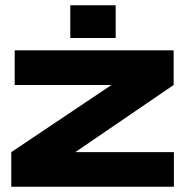

<svg xmlns="http://www.w3.org/2000/svg" viewBox="-20 -712 706 732"><path d="M267 -132H643V0H23V-132L405 -388H36V-520H642V-388ZM421 -692V-567H248V-692Z"/></svg>

Font: Non Bureau Extended
Style: Bold
Weight: 700
Width: 7
Designer: Jona Saucedo
Foundry: Non Foundry
Version: Version 1.000; ttfautohint (v1.8.4)